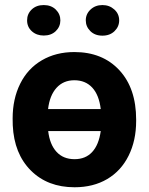

<svg xmlns="http://www.w3.org/2000/svg" viewBox="-20 -749 604 778"><path d="M31.2 -269Q31.2 -348.1 61.8 -409.7Q92.3 -471.2 149.4 -504.6Q206.5 -538.1 281.2 -538.1Q395.5 -538.1 463.6 -464.6Q531.7 -391.1 531.7 -264.2V-258.8Q531.7 -179.7 501.2 -118.2Q470.7 -56.6 414.3 -23.4Q357.9 9.8 282.2 9.8Q172.9 9.8 105 -58.1Q37.1 -126 31.7 -241.2ZM281.2 -423.8Q236.8 -423.8 209 -393.1Q181.2 -362.3 174.8 -307.1H388.2Q381.3 -364.3 353.8 -394Q326.2 -423.8 281.2 -423.8ZM282.2 -104Q326.7 -104 353.5 -133.1Q380.4 -162.1 388.2 -217.8H175.3Q181.6 -163.6 209 -133.8Q236.3 -104 282.2 -104ZM89.8 -666.5Q89.8 -692.9 108.6 -710.7Q127.4 -728.5 157.2 -728.5Q187.5 -728.5 206.1 -710.2Q224.6 -691.9 224.6 -666.5Q224.6 -641.1 206.1 -623Q187.5 -605 157.2 -605Q128.4 -605 109.1 -622.3Q89.8 -639.6 89.8 -666.5ZM327.6 -666.5Q327.6 -692.4 346.9 -710.4Q366.2 -728.5 395 -728.5Q423.3 -728.5 443.1 -710.7Q462.9 -692.9 462.9 -666.5Q462.9 -641.1 444.1 -622.8Q425.3 -604.5 395 -604.5Q364.7 -604.5 346.2 -622.8Q327.6 -641.1 327.6 -666.5Z"/></svg>

Font: Robotiche
Style: Bold
Weight: 700
Designer: Google
Version: Version 2.001150; 2014